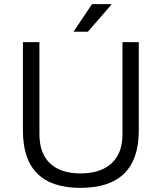

<svg xmlns="http://www.w3.org/2000/svg" viewBox="-20 -888 775 920"><path d="M332 -735.8 420.9 -868.2H512.2L513.2 -865.2L400.9 -735.8ZM365.2 12.2Q89.8 12.2 89.8 -262.2V-686H168.9V-246.1Q168.9 -152.8 220 -105Q271 -57.1 365.2 -57.1Q461.4 -57.1 514.2 -105Q566.9 -152.8 566.9 -246.1V-686H645V-262.2Q645 12.2 365.2 12.2Z"/></svg>

Font: Archivo Light
Style: Regular
Weight: 300
Designer: Hector Gatti
Foundry: Omnibus-Type
Version: Version 2.001